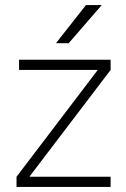

<svg xmlns="http://www.w3.org/2000/svg" viewBox="-20 -735 495 755"><path d="M45 -40 363 -458V-460H55V-500H415V-460L97 -42V-40H415V0H45ZM318 -715H380L250 -565H200Z"/></svg>

Font: PT Root UI Light
Style: Regular
Weight: 300
Designer: Vitaly Kuzmin
Foundry: ParaType Ltd.
Version: Version 2.000G